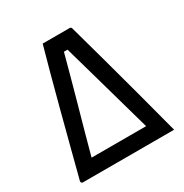

<svg xmlns="http://www.w3.org/2000/svg" viewBox="-164 -836 927 966"><g transform="rotate(-30 300.0 -353.0)"><path d="M372 -706Q375 -706 376.5 -705.5Q378 -705 380 -703Q382 -702 382.5 -700Q383 -698 384 -695Q413 -591 444 -478Q475 -365 507 -245.5Q539 -126 572 0H42Q38 0 35 -3Q32 -6 32 -12Q59 -116 84 -212.5Q109 -309 132 -396Q155 -483 176 -561Q197 -639 216 -706Q255 -706 294 -706Q333 -706 372 -706ZM142 -86H391Q409 -86 425.5 -86Q442 -86 459 -86Q440 -153 421 -220.5Q402 -288 383 -355.5Q364 -423 345 -490Q326 -557 307 -624L318 -617H275L291 -628Q273 -561 254.5 -493Q236 -425 217 -357Q198 -289 179 -221Q160 -153 142 -86Z"/></g></svg>

Font: RecMonoLinear Nerd Font Mono
Style: Regular
Weight: 400
Monospace: yes
Version: Version 1.085; ttfautohint (v1.8.4.7-5d5b);Nerd Fonts 3.2.1